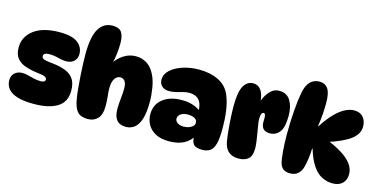

<svg xmlns="http://www.w3.org/2000/svg" viewBox="-78 -1185 3109 1591"><g transform="rotate(15 1476.0 -389.5)"><path d="M318 -626Q426 -626 473.5 -588.5Q521 -551 521 -492Q521 -455 496.5 -431Q472 -407 428 -407Q396 -407 359.5 -417.5Q323 -428 276 -428Q254 -428 242.5 -420Q231 -412 231 -399Q231 -386 243.5 -377.5Q256 -369 299 -364Q375 -358 427.5 -340Q480 -322 507 -284.5Q534 -247 534 -181Q534 -84 461.5 -40Q389 4 260 4Q171 4 117 -13.5Q63 -31 39 -62.5Q15 -94 15 -135Q15 -175 41.5 -197.5Q68 -220 104 -220Q127 -220 153 -213.5Q179 -207 208 -200Q237 -193 267 -193Q307 -193 307 -216Q307 -224 302.5 -230.5Q298 -237 283.5 -242.5Q269 -248 239 -251Q172 -259 123 -275Q74 -291 47 -324.5Q20 -358 20 -416Q20 -510 98 -568Q176 -626 318 -626Z M727 -792Q783 -792 804.5 -761Q826 -730 826 -669Q826 -627 820.5 -577Q815 -527 804 -489H798Q829 -537 876.5 -567Q924 -597 978 -597Q1032 -597 1074 -570.5Q1116 -544 1143 -489Q1166 -444 1176.5 -381Q1187 -318 1187 -262Q1187 -169 1169.5 -114Q1152 -59 1120.5 -34.5Q1089 -10 1047 -10Q942 -10 942 -135Q942 -180 947.5 -227Q953 -274 953 -313Q953 -354 939 -374.5Q925 -395 900 -395Q870 -395 851.5 -366Q833 -337 833 -286Q833 -252 837.5 -217.5Q842 -183 842 -135Q842 -58 809.5 -24.5Q777 9 727 9Q694 9 667.5 -1Q641 -11 623 -41.5Q605 -72 595 -132Q589 -168 584.5 -216Q580 -264 576.5 -316.5Q573 -369 571 -418.5Q569 -468 569 -506Q569 -655 609.5 -723.5Q650 -792 727 -792Z M1707 10Q1649 10 1630.5 -16.5Q1612 -43 1613 -101L1630 -96Q1576 13 1423 13Q1353 13 1307.5 -11.5Q1262 -36 1239.5 -76Q1217 -116 1217 -165Q1217 -248 1278.5 -296.5Q1340 -345 1442 -345Q1504 -345 1551 -326Q1598 -307 1630 -273L1598 -275Q1598 -353 1569 -386Q1540 -419 1484 -419Q1460 -419 1432.5 -411.5Q1405 -404 1376 -396.5Q1347 -389 1317 -389Q1277 -389 1254.5 -410.5Q1232 -432 1232 -466Q1232 -512 1271 -548Q1310 -584 1374.5 -605Q1439 -626 1514 -626Q1612 -626 1684 -589.5Q1756 -553 1785 -477Q1807 -422 1816.5 -353Q1826 -284 1826 -206Q1826 -121 1814 -74Q1802 -27 1775.5 -8.5Q1749 10 1707 10ZM1511 -136Q1531 -136 1551.5 -142.5Q1572 -149 1586 -161.5Q1600 -174 1600 -192Q1600 -210 1589 -221Q1578 -232 1559.5 -237Q1541 -242 1520 -242Q1482 -242 1459 -226Q1436 -210 1436 -186Q1436 -164 1456.5 -150Q1477 -136 1511 -136Z M1866 -413Q1866 -529 1895 -580.5Q1924 -632 1976 -632Q2011 -632 2032 -610.5Q2053 -589 2062.5 -557.5Q2072 -526 2072 -494L2067 -496Q2084 -550 2118 -589Q2152 -628 2201 -628Q2266 -628 2297 -577Q2328 -526 2328 -449Q2328 -348 2296.5 -307.5Q2265 -267 2213 -267Q2173 -267 2154.5 -289.5Q2136 -312 2139 -358Q2141 -392 2136.5 -404.5Q2132 -417 2123 -417Q2110 -417 2104 -402.5Q2098 -388 2098 -362Q2098 -342 2103 -312Q2108 -282 2114 -246.5Q2120 -211 2125 -176Q2130 -141 2130 -112Q2130 -50 2100 -24Q2070 2 2016 2Q1965 2 1932.5 -24Q1900 -50 1889 -109Q1883 -145 1877.5 -199Q1872 -253 1869 -310.5Q1866 -368 1866 -413Z M2460 10Q2426 10 2404.5 -5Q2383 -20 2374 -50Q2365 -80 2359 -148.5Q2353 -217 2353 -297Q2353 -402 2360.5 -499Q2368 -596 2380 -658Q2393 -726 2424.5 -757Q2456 -788 2503 -788Q2550 -788 2575.5 -752.5Q2601 -717 2601 -630Q2601 -587 2597.5 -536.5Q2594 -486 2585 -429H2589Q2642 -510 2688 -554Q2734 -598 2772.5 -615Q2811 -632 2841 -632Q2894 -632 2920.5 -600Q2947 -568 2947 -521Q2947 -457 2885.5 -410Q2824 -363 2687 -319L2695 -335Q2777 -301 2830.5 -265.5Q2884 -230 2910.5 -191.5Q2937 -153 2937 -109Q2937 -60 2907 -30.5Q2877 -1 2824 -1Q2775 -1 2731.5 -22.5Q2688 -44 2652.5 -95.5Q2617 -147 2590 -236H2586Q2585 -193 2579 -149.5Q2573 -106 2565 -77Q2555 -37 2529.5 -13.5Q2504 10 2460 10Z"/></g></svg>

Font: DynaPuff
Style: Bold
Weight: 700
Designer: Toshi Omagari, Jennifer Daniel
Foundry: Google Fonts
Version: Version 2.000